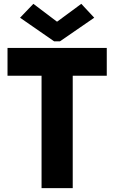

<svg xmlns="http://www.w3.org/2000/svg" viewBox="-20 -966 587 986"><path d="M193.4 -577.1H18.6V-719.7H528.3V-577.1H353.5V0H193.4ZM271.5 -855.5H274.4L397.5 -946.3L463.9 -875L288.1 -753.9H257.8L83 -875L151.4 -946.3Z"/></svg>

Font: Reddit Sans Fudge ExtraBold
Style: Regular
Weight: 800
Designer: Stephen Hutchings
Foundry: Reddit
Version: Version 1.011